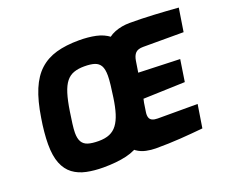

<svg xmlns="http://www.w3.org/2000/svg" viewBox="-122 -937 1331 1132"><g transform="rotate(-20 543.5 -371.0)"><path d="M348 6Q291 6 243 -4Q195 -14 160 -40Q125 -66 106 -113Q87 -160 87 -234Q87 -268 91 -310.5Q95 -353 102 -394Q118 -497 146.5 -565Q175 -633 219 -673Q263 -713 324 -730.5Q385 -748 468 -748Q525 -748 572.5 -738Q620 -728 655 -701Q690 -674 710 -624.5Q730 -575 730 -496Q730 -465 726 -423Q722 -381 715 -338Q699 -232 670.5 -164.5Q642 -97 598.5 -60Q555 -23 493 -8.5Q431 6 348 6ZM375 -150Q416 -150 444 -162Q472 -174 491 -199.5Q510 -225 522.5 -265Q535 -305 543 -361Q549 -401 553 -436.5Q557 -472 557 -494Q557 -535 545 -556Q533 -577 508.5 -585Q484 -593 444 -593Q406 -593 378 -583Q350 -573 330.5 -548.5Q311 -524 297.5 -481Q284 -438 274 -372Q268 -334 263.5 -299Q259 -264 259 -243Q259 -207 271 -186.5Q283 -166 308.5 -158Q334 -150 375 -150ZM676 6Q648 6 616.5 -0.5Q585 -7 558.5 -25.5Q532 -44 518.5 -78Q505 -112 513 -167L576 -562Q587 -631 616.5 -669.5Q646 -708 689.5 -725Q733 -742 784 -742Q859 -742 934 -738Q1009 -734 1087 -728L1064 -582H810Q777 -582 762 -566.5Q747 -551 742 -519L731 -449L991 -440L970 -303L706 -294L694 -215Q691 -195 695.5 -181.5Q700 -168 713 -162Q726 -156 746 -156H997L974 -11Q904 -4 831 1Q758 6 676 6Z"/></g></svg>

Font: Exo Thin ExtraBold
Style: Italic
Weight: 800
Italic angle: -9°
Version: Version 2.000